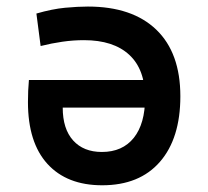

<svg xmlns="http://www.w3.org/2000/svg" viewBox="-20 -547 626 577"><path d="M287.1 9.8Q181.2 9.8 122.6 -54.4Q64 -118.7 64 -240.2Q64 -275.9 66.9 -306.6H435.1V-223.6H168.5Q168.5 -159.7 199.7 -125Q231 -90.3 286.1 -90.3Q348.1 -90.3 382.1 -132.8Q416 -175.3 416 -252.9Q416 -338.4 368.4 -382.3Q320.8 -426.3 232.4 -426.3Q199.7 -426.3 167.5 -421.6Q135.3 -417 102.1 -408.7L89.4 -506.3Q136.7 -520 175.5 -523.7Q214.4 -527.3 244.1 -527.3Q377.4 -527.3 449.7 -457.8Q522 -388.2 522 -257.8Q522 -131.3 460.7 -60.8Q399.4 9.8 287.1 9.8Z"/></svg>

Font: Cascadia Code Medium
Style: Regular
Weight: 500
Monospace: yes
Designer: Aaron Bell
Foundry: Saja Typeworks
Version: Version 2407.024